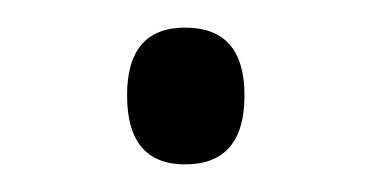

<svg xmlns="http://www.w3.org/2000/svg" viewBox="-20 -109 269 139"><path d="M72 -40Q72 -89 114 -89Q157 -89 157 -40Q157 10 114 10Q72 10 72 -40Z"/></svg>

Font: Noto Sans Georgian SemiCondensed Light
Style: Regular
Weight: 300
Width: 4
Designer: Monotype Design Team, Akaki Razmadze
Foundry: Google LLC
Version: Version 2.005; ttfautohint (v1.8.4.7-5d5b)